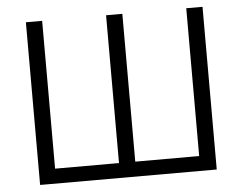

<svg xmlns="http://www.w3.org/2000/svg" viewBox="-50 -761 1041 823"><g transform="rotate(-5 470.0 -350.0)"><path d="M90 -700H160V-64H435V-700H505V-64H780V-700H850V0H90Z"/></g></svg>

Font: Retni Sans
Style: Regular
Weight: 400
Designer: Vitaly Kuzmin
Foundry: ParaType Ltd.
Version: Version 1.00;March 2, 2019;FontCreator 11.5.0.2425 64-bit; t